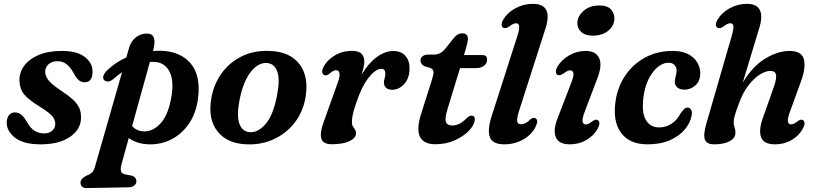

<svg xmlns="http://www.w3.org/2000/svg" viewBox="-20 -739 4256 999"><path d="M208.5 -45Q235.5 -45 251.5 -59Q267.5 -73 267.5 -95Q267.5 -116 252 -134.5Q236.5 -153 186.5 -184.5Q128.5 -219.5 105.2 -248.5Q82 -277.5 81 -320.5Q80.5 -362.5 106.2 -397.2Q132 -432 181.2 -453Q230.5 -474 302 -474Q380.5 -474 421 -442.8Q461.5 -411.5 461.5 -366Q461.5 -311 420.5 -311Q403.5 -311 390.2 -321.5Q377 -332 363 -359Q346.5 -388.5 327 -404.5Q307.5 -420.5 280 -420.5Q250 -420.5 232.5 -404.8Q215 -389 215 -364.5Q215.5 -344 231.2 -322.8Q247 -301.5 295.5 -269Q337.5 -241.5 360.5 -219.8Q383.5 -198 392.5 -177Q401.5 -156 401.5 -129.5Q402.5 -67.5 345.8 -27.8Q289 12 191 12Q102 12 58.2 -22.5Q14.5 -57 15 -101.5Q15.5 -126 26.8 -140Q38 -154 56.5 -154Q77 -154 91.5 -141.8Q106 -129.5 120 -104.5Q138.5 -71.5 160.5 -58.2Q182.5 -45 208.5 -45Z M567.5 -326Q555.5 -316.5 542.8 -315.2Q530 -314 522 -322.5Q513.5 -331 518.5 -345.5Q523.5 -360 538.5 -374Q581.5 -415 637.5 -440.5L651 -488.5Q661.5 -525.5 687.5 -545Q713.5 -564.5 744 -564.5Q800 -564.5 777.5 -480L775.5 -474Q795 -475 815 -475Q918 -472.5 972 -409Q1026 -345.5 1010 -224.5Q1000 -150 963.8 -96.5Q927.5 -43 873.5 -14.8Q819.5 13.5 756 12Q722.5 11 696 2.5Q669.5 -6 650 -21L611.5 118Q606.5 137.5 609.5 151Q612.5 164.5 632 168.5L661 174Q677 177.5 683.2 185.5Q689.5 193.5 689.5 203Q690 217 679 226Q668 235 650.5 235.5L430 239.5Q417.5 240 408.2 232.8Q399 225.5 399 212Q399 202 406 192.8Q413 183.5 430.5 174.5Q451.5 167 460.2 157Q469 147 474 129L615 -363Q591.5 -347 567.5 -326ZM725 -55.5Q775 -52.5 816.2 -98Q857.5 -143.5 873 -243Q885 -323.5 861.5 -367.2Q838 -411 792 -416Q776 -417.5 760 -417L667.5 -83.5Q689.5 -57.5 725 -55.5Z M1382 -474Q1486 -471 1536.8 -407Q1587.5 -343 1570 -234.5Q1557 -157 1513.2 -100.8Q1469.5 -44.5 1404.8 -14.8Q1340 15 1264 12Q1162.5 8.5 1111.8 -55.2Q1061 -119 1079.5 -227.5Q1092 -300 1132.5 -356.8Q1173 -413.5 1236.5 -445.2Q1300 -477 1382 -474ZM1277 -51.5Q1319.5 -47 1360 -91.5Q1400.5 -136 1421 -240Q1437.5 -323.5 1423.2 -365.2Q1409 -407 1371 -411Q1325 -415.5 1285.2 -365.5Q1245.5 -315.5 1226.5 -219.5Q1210.5 -137 1225.2 -96Q1240 -55 1277 -51.5Z M1669.5 -347.5Q1661.5 -349.5 1657.5 -359Q1653.5 -368.5 1660.5 -384.5Q1677 -422 1718.2 -448.2Q1759.5 -474.5 1812.5 -474.5Q1875.5 -474.5 1875.5 -418.5Q1875.5 -404 1871.2 -386.2Q1867 -368.5 1860.5 -349Q1896 -409 1939.2 -441.2Q1982.5 -473.5 2026 -473.5Q2067 -473.5 2089.2 -448.5Q2111.5 -423.5 2111 -382Q2110.5 -332 2083.2 -302Q2056 -272 2021.5 -272Q1997.5 -272 1987.5 -283.5Q1977.5 -295 1977.5 -308Q1977.5 -319.5 1981.2 -331Q1985 -342.5 1985 -356Q1985 -381 1964 -381Q1934.5 -381 1898.2 -335.2Q1862 -289.5 1833 -202.5Q1820.5 -166.5 1815.8 -144.2Q1811 -122 1811 -103.5Q1811 -90 1816.2 -81.5Q1821.5 -73 1827 -65Q1832.5 -57 1832.5 -46Q1832.5 -21 1798.8 -4.8Q1765 11.5 1706 11.5Q1659.5 11.5 1651.5 -19.8Q1643.5 -51 1665.5 -108L1735 -302.5Q1749 -339.5 1746.5 -356.5Q1744 -373.5 1728.5 -373.5Q1715 -373.5 1697 -358Q1680.5 -344 1669.5 -347.5Z M2220.5 -385 2189.5 -394Q2168 -404 2168 -424.5Q2168 -438.5 2179 -446.8Q2190 -455 2209 -455H2239.5Q2270 -455 2293.5 -481.5L2344.5 -545Q2353 -555 2362.8 -560.2Q2372.5 -565.5 2385.5 -565.5Q2414.5 -565.5 2414.5 -538.5Q2414.5 -520 2404 -485.5L2394 -452.5H2490.5Q2514.5 -452.5 2514.5 -429.5Q2514.5 -408.5 2498.2 -396.5Q2482 -384.5 2455 -384.5H2373.5L2308.5 -171.5Q2293 -120.5 2300.5 -103.2Q2308 -86 2333.5 -86Q2371 -86 2406.5 -123Q2422 -137.5 2433 -137.5Q2452 -137.5 2450.5 -116Q2449 -90 2421.2 -60.2Q2393.5 -30.5 2347.5 -9.5Q2301.5 11.5 2246 11.5Q2118.5 11.5 2173 -152.5L2227 -322.5Q2236.5 -352 2235.5 -365.2Q2234.5 -378.5 2220.5 -385Z M2818 -590 2681.5 -164.5Q2668 -121.5 2671 -107Q2674 -92.5 2690.5 -92.5Q2715 -92.5 2740.5 -118.5Q2754.5 -130 2765.5 -124Q2783.5 -114.5 2768 -82.5Q2751.5 -43 2706 -15.5Q2660.5 12 2604 12Q2543 12 2529 -25.2Q2515 -62.5 2537.5 -133L2670 -545.5Q2683.5 -587.5 2681.2 -602.8Q2679 -618 2664.5 -618Q2651.5 -618 2630 -601.5Q2610.5 -588 2598.5 -594.5Q2590.5 -599 2590 -610.8Q2589.5 -622.5 2599 -638Q2620 -673.5 2662.2 -696.2Q2704.5 -719 2752.5 -719Q2859 -719 2818 -590Z M3064 -553.5Q3024 -553.5 3003.2 -573.5Q2982.5 -593.5 2984 -622.5Q2986.5 -657 3017.8 -683.8Q3049 -710.5 3099.5 -710.5Q3140.5 -710.5 3159.5 -689.5Q3178.5 -668.5 3176.5 -638.5Q3174.5 -603 3143.5 -578.2Q3112.5 -553.5 3064 -553.5ZM3022 -157Q3008.5 -121 3011.2 -106.2Q3014 -91.5 3028.5 -91.5Q3041 -91.5 3061.5 -107.5Q3079.5 -121 3090.5 -114Q3107.5 -103 3090 -70Q3070.5 -34 3031.8 -11Q2993 12 2945 12Q2887.5 12 2872 -25Q2856.5 -62 2882 -126L2951 -305Q2966.5 -343.5 2963.5 -358.2Q2960.5 -373 2946 -373Q2933 -373 2912 -356.5Q2892.5 -343 2880.5 -349.5Q2872.5 -354.5 2872.2 -366.2Q2872 -378 2881 -393Q2901.5 -427.5 2941.2 -450.8Q2981 -474 3027 -474Q3079.5 -474 3097.2 -437.2Q3115 -400.5 3087.5 -329.5Z M3458.5 -412.5Q3416 -412.5 3378 -364.8Q3340 -317 3328.5 -237.5Q3317 -154.5 3340.5 -115Q3364 -75.5 3409.5 -76Q3445.5 -76 3474.8 -95.5Q3504 -115 3521.5 -150Q3531.5 -163 3539.2 -171.2Q3547 -179.5 3558.5 -179Q3570 -179 3576.5 -167.5Q3583 -156 3578 -134.5Q3571 -99 3543 -65.2Q3515 -31.5 3466.2 -9.8Q3417.5 12 3348.5 12Q3255.5 12 3211.2 -48.2Q3167 -108.5 3183 -214Q3193.5 -286.5 3233 -345.5Q3272.5 -404.5 3335.8 -439.2Q3399 -474 3481 -474Q3529.5 -474 3561.8 -456.8Q3594 -439.5 3609.2 -412Q3624.5 -384.5 3623.5 -354Q3622 -315 3597.2 -293.8Q3572.5 -272.5 3541.5 -272.5Q3517.5 -272.5 3504 -284.2Q3490.5 -296 3491 -314.5Q3491.5 -328 3495.8 -342.2Q3500 -356.5 3500.5 -372.5Q3500.5 -390 3489.2 -401.2Q3478 -412.5 3458.5 -412.5Z M4157.5 -70Q4138 -33.5 4099.5 -10.8Q4061 12 4012.5 12Q3954 12 3940.2 -24.8Q3926.5 -61.5 3949 -124.5L4007 -288.5Q4022 -332 4017.5 -351Q4013 -370 3987.5 -370Q3963.5 -370 3933.2 -351Q3903 -332 3873.5 -293.8Q3844 -255.5 3823.5 -197.5Q3810 -161 3803.8 -139.8Q3797.5 -118.5 3797.5 -103.5Q3797.5 -89 3802 -76.5Q3806.5 -64 3806.5 -47.5Q3806.5 -20.5 3776.2 -4.2Q3746 12 3696 12Q3656 12 3647.2 -13.8Q3638.5 -39.5 3656 -98.5L3786.5 -549.5Q3797.5 -588 3796 -603Q3794.5 -618 3779 -618Q3766.5 -618 3745 -601.5Q3725.5 -588 3714 -594.5Q3695 -605.5 3714.5 -638Q3735 -673.5 3777 -696.2Q3819 -719 3866.5 -719Q3917.5 -719 3933.5 -687Q3949.5 -655 3931 -594.5L3844.5 -309Q3897.5 -396.5 3963.2 -435.2Q4029 -474 4087 -474Q4152.5 -474 4163 -429.2Q4173.5 -384.5 4146.5 -312.5L4089.5 -155.5Q4077 -121.5 4079.5 -106.8Q4082 -92 4096 -92Q4110 -92 4129.5 -107.5Q4147 -121 4158 -114Q4174.5 -103 4157.5 -70Z"/></svg>

Font: Fraunces 9pt Soft SemiBold
Style: Italic
Weight: 600
Italic angle: -16°
Version: Version 1.000;[b76b70a41]